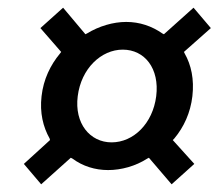

<svg xmlns="http://www.w3.org/2000/svg" viewBox="-20 -579 568 499"><path d="M164 -169 168 -167C195 -147 227 -137 261 -137C295 -137 332 -147 363 -167L367 -169L426 -100L485 -153L429 -215L433 -219C458 -249 475 -286 480 -329C485 -373 477 -410 460 -440L458 -444L528 -506L483 -559L406 -490L402 -492C375 -511 343 -522 308 -522C274 -522 237 -511 206 -492L202 -490L144 -559L85 -506L139 -444L136 -440C111 -410 93 -373 88 -329C83 -286 92 -249 109 -219L110 -215L42 -153L87 -100ZM299 -450C356 -450 395 -401 386 -329C377 -258 327 -209 270 -209C214 -209 173 -258 182 -329C191 -401 243 -450 299 -450Z"/></svg>

Font: Falling Sky
Style: LightObl
Weight: 400
Designer: Paul D. Hunt
Foundry: Adobe Systems Incorporated
Version: Version 1.02